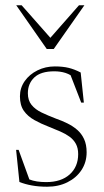

<svg xmlns="http://www.w3.org/2000/svg" viewBox="-20 -697 392 727"><path d="M187.5 -445.5Q218 -445.5 240.2 -440Q262.5 -434.5 285.5 -422.5L297.5 -308.5H287.5L242.5 -424.5L271.5 -395.5Q248 -414.5 228.2 -420.8Q208.5 -427 185.5 -427Q134.5 -427 110 -403.8Q85.5 -380.5 85.5 -344Q85.5 -317 99.5 -299.8Q113.5 -282.5 137.5 -271Q161.5 -259.5 191.5 -248Q214.5 -240 235.2 -229.8Q256 -219.5 272.2 -205.5Q288.5 -191.5 298.2 -170.8Q308 -150 308 -120.5Q308 -82.5 288.5 -53Q269 -23.5 235.2 -6.8Q201.5 10 158.5 10Q126.5 10 100.5 5.2Q74.5 0.5 53.5 -8L41 -129.5H50.5L95 -7L66.5 -29.5Q77 -23 90.5 -17.8Q104 -12.5 120 -10Q136 -7.5 155 -7.5Q211.5 -7.5 243.8 -36.5Q276 -65.5 276 -113.5Q276 -136.5 267.2 -152.5Q258.5 -168.5 243.2 -179.5Q228 -190.5 208 -199.2Q188 -208 165 -217Q135 -228.5 110 -242.5Q85 -256.5 70.2 -277.5Q55.5 -298.5 55.5 -332.5Q55.5 -364 73.5 -389.8Q91.5 -415.5 121.8 -430.5Q152 -445.5 187.5 -445.5ZM182.5 -540.5H159L279 -677H299.5L183.5 -511.5H157L41.5 -677H62Z"/></svg>

Font: Newsreader 24pt ExtraLight
Style: Regular
Weight: 250
Designer: Hugues Gentile
Foundry: Production Type
Version: Version 1.003